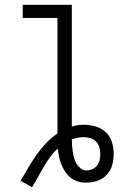

<svg xmlns="http://www.w3.org/2000/svg" viewBox="-20 -755 540 802"><path d="M114 27 66 0Q82 -27 98 -54.5Q114 -82 132 -107.5Q150 -133 172 -156.5Q194 -180 220 -197V-680H75V-735H280V-226Q292 -230 304.5 -232Q317 -234 329 -234Q354 -234 378.5 -227Q403 -220 421.5 -203Q440 -186 447.5 -161.5Q455 -137 455 -112Q455 -88 448.5 -65Q442 -42 425.5 -24.5Q409 -7 386 0.5Q363 8 339 8Q322 8 305.5 3Q289 -2 275.5 -12.5Q262 -23 252.5 -37.5Q243 -52 236.5 -68Q230 -84 226.5 -101Q223 -118 221 -135Q203 -118 189 -98.5Q175 -79 162.5 -58Q150 -37 138.5 -15.5Q127 6 114 27ZM341 -43Q354 -43 366 -48.5Q378 -54 385.5 -64Q393 -74 396 -86.5Q399 -99 399 -112Q399 -126 395 -140Q391 -154 381 -164Q371 -174 357 -178Q343 -182 329 -182Q317 -182 304.5 -179.5Q292 -177 280 -173Q280 -160 281 -147Q282 -134 284 -121Q286 -108 289.5 -95Q293 -82 299.5 -71Q306 -60 317 -51.5Q328 -43 341 -43Z"/></svg>

Font: Iosevka Term Curly Light
Style: Regular
Weight: 300
Designer: Belleve Invis
Foundry: Belleve Invis
Version: Version 32.3.0